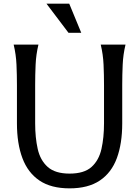

<svg xmlns="http://www.w3.org/2000/svg" viewBox="-20 -1020 764 1054"><path d="M191 -775Q178 -721 175.5 -665Q173 -609 173 -553V-343Q173 -265 187 -202.5Q201 -140 242 -103.5Q283 -67 362 -67Q442 -67 482.5 -103.5Q523 -140 537 -202.5Q551 -265 551 -343V-553Q551 -609 548.5 -665Q546 -721 533 -775H669Q656 -721 653.5 -665Q651 -609 651 -553V-343Q651 -232 621.5 -152Q592 -72 528 -29Q464 14 362 14Q260 14 196.5 -29Q133 -72 103 -152Q73 -232 73 -343V-553Q73 -609 70.5 -665Q68 -721 55 -775ZM356 -840 235 -1000H360L426 -840Z"/></svg>

Font: Faculty Glyphic
Style: Regular
Weight: 400
Designer: Koto Studio, Dylan Young
Foundry: Koto Studio
Version: Version 1.004; ttfautohint (v1.8.4.7-5d5b)